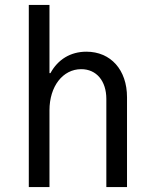

<svg xmlns="http://www.w3.org/2000/svg" viewBox="-20 -760 620 780"><path d="M97 0H181V-312C181 -409 235 -479 310 -479C372 -479 412 -431 412 -358V0H496V-365C496 -476 430 -550 331 -550C266 -550 215 -518 185 -463H181V-740H97Z"/></svg>

Font: CommitMono-dimboump
Style: Regular
Weight: 400
Monospace: yes
Designer: Eigil Nikolajsen
Foundry: Eigil Nikolajsen
Version: Version 1.143